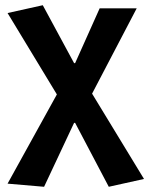

<svg xmlns="http://www.w3.org/2000/svg" viewBox="-20 -527 572 736"><path d="M149 189 9 177 198 -165 9 -477 144 -507 264 -285H268L362 -495H504L333 -168L532 159L397 189L268 -56H264Z"/></svg>

Font: Assistant
Style: Bold
Weight: 700
Designer: Hebrew By Ben Nathan, Latin by Paul Hunt
Version: Version 3.000